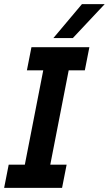

<svg xmlns="http://www.w3.org/2000/svg" viewBox="-39 -908 526 928"><path d="M3 -112H81L170 -568H91L113 -680H393L371 -568H293L204 -112H283L261 0H-19ZM357 -888H467L313 -724H219Z"/></svg>

Font: Teachers SemiBold
Style: Italic
Weight: 600
Designer: Alfredo Marco Pradil & Chank Diesel
Version: Version 0.009